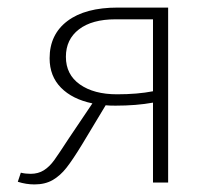

<svg xmlns="http://www.w3.org/2000/svg" viewBox="-20 -482 562 507"><path d="M424 -462V0H384V-211Q340 -203 285 -203Q268 -203 259 -204L197 -101Q172 -60 155.5 -39Q139 -18 119 -6.5Q99 5 71 5Q49 5 27 -2L35 -26Q47 -23 61 -23Q81 -23 96 -32.5Q111 -42 123.5 -59.5Q136 -77 162 -117L224 -209Q171 -220 141 -250.5Q111 -281 111 -328Q111 -391 158 -426.5Q205 -462 291 -462ZM384 -241V-431H285Q223 -431 188.5 -404.5Q154 -378 154 -332Q154 -285 191 -259Q228 -233 289 -233Q343 -233 384 -241Z"/></svg>

Font: Ysabeau SC Light
Style: Regular
Weight: 300
Designer: Christian Thalmann (Catharsis Fonts)
Version: Version 0.003